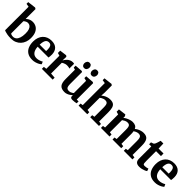

<svg xmlns="http://www.w3.org/2000/svg" viewBox="389 -2444 4077 4077"><g transform="rotate(45 2428.0 -405.0)"><path d="M0 -745.5V-797.5L183 -819.5H185L214 -801.5V-506.5Q230 -522.5 252.8 -537Q275.5 -551.5 304.2 -560.8Q333 -570 366 -570Q425 -570 474 -542.2Q523 -514.5 552.5 -454.2Q582 -394 582 -296.5Q582 -232 561.8 -176Q541.5 -120 503 -78Q464.5 -36 409.5 -12.5Q354.5 11 285.5 11Q225.5 11 180.5 3.8Q135.5 -3.5 108.5 -12.8Q81.5 -22 75 -27V-733ZM312 -482Q290 -482 271.2 -475Q252.5 -468 237.8 -457.5Q223 -447 214 -437.5V-73.5Q219.5 -62 241.8 -55Q264 -48 291.5 -48Q332.5 -48 363.8 -73.8Q395 -99.5 412.8 -151Q430.5 -202.5 431.5 -280.5Q432.5 -352.5 416.8 -396.8Q401 -441 373.5 -461.5Q346 -482 312 -482Z M925 11Q834 11 776.2 -26Q718.5 -63 691.2 -128.5Q664 -194 664 -278.5Q664 -346.5 683.5 -400.5Q703 -454.5 738.5 -492.2Q774 -530 823.5 -550Q873 -570 933 -570Q1034.5 -570 1088 -517Q1141.5 -464 1144 -368.5Q1144 -336 1142 -311.8Q1140 -287.5 1136 -269.5H811.5Q813 -224.5 823.8 -189.2Q834.5 -154 853.8 -129Q873 -104 900.8 -91Q928.5 -78 965 -78Q1006 -78 1047.2 -92.2Q1088.5 -106.5 1111 -122L1136 -67.5Q1120 -50.5 1087.5 -32.2Q1055 -14 1012.8 -1.5Q970.5 11 925 11ZM811 -330.5H1003Q1003.5 -340.5 1004.2 -351.5Q1005 -362.5 1005 -373Q1005 -432.5 985.5 -469Q966 -505.5 917 -505.5Q895 -505.5 876.5 -497.5Q858 -489.5 843.8 -470.2Q829.5 -451 821 -417Q812.5 -383 811 -330.5Z M1207 0V-59.5L1273 -67.5V-460.5L1209 -479V-548.5L1364.5 -568.5H1367.5L1393.5 -549V-527L1390.5 -439.5H1393.5Q1398 -452 1412.5 -472.8Q1427 -493.5 1450.5 -515Q1474 -536.5 1505.5 -551Q1537 -565.5 1575.5 -565.5Q1589.5 -565.5 1599.2 -563.5Q1609 -561.5 1614.5 -559V-415Q1605 -422 1587.2 -426.5Q1569.5 -431 1540.5 -431Q1508.5 -431 1484.2 -423.8Q1460 -416.5 1443 -407.2Q1426 -398 1415 -390V-68L1531 -59V0Z M2130 9.5Q2096.5 9.5 2081.5 -4.2Q2066.5 -18 2066.5 -46V-72.5Q2050.5 -53 2023 -33.8Q1995.5 -14.5 1962.2 -1.8Q1929 11 1894 11Q1797.5 11 1756.8 -38.2Q1716 -87.5 1716 -201.5V-484L1666 -498V-554.5L1836 -567.5H1837L1858 -554.5V-202Q1858 -154 1865.5 -125.8Q1873 -97.5 1891.2 -84.8Q1909.5 -72 1941.5 -72Q1967.5 -72 1988.5 -79.5Q2009.5 -87 2025 -97.5Q2040.5 -108 2050.5 -117V-484L1984 -499.5V-554.5L2165.5 -567.5H2168L2191.5 -554.5V-62.5H2247L2246.5 -5.5Q2228.5 -1.5 2198.5 4Q2168.5 9.5 2130 9.5ZM1827.5 -646Q1794 -646 1776.8 -668.8Q1759.5 -691.5 1759.5 -721Q1759.5 -756.5 1778.8 -782.5Q1798 -808.5 1836 -808.5H1837Q1870 -808.5 1887.2 -785.8Q1904.5 -763 1904.5 -733.5Q1904.5 -698 1885.5 -672Q1866.5 -646 1828.5 -646ZM2055 -646Q2022 -646 2004.8 -668.8Q1987.5 -691.5 1987.5 -721Q1987.5 -756.5 2006.8 -782.5Q2026 -808.5 2063.5 -808.5H2064.5Q2098 -808.5 2115.2 -785.8Q2132.5 -763 2132.5 -733.5Q2132.5 -698 2113.5 -672Q2094.5 -646 2056 -646Z M2365.5 -68.5V-731L2289.5 -743.5V-797.5L2477 -819.5H2479L2506 -800.5L2506.5 -578.5L2500 -491Q2517.5 -506.5 2547 -524.5Q2576.5 -542.5 2615 -555Q2653.5 -567.5 2696.5 -567.5Q2760.5 -567.5 2795.2 -543.8Q2830 -520 2843.5 -470.8Q2857 -421.5 2857 -344.5V-69L2922 -60V0H2658.5V-60L2715.5 -69V-344.5Q2715.5 -392.5 2709 -422.8Q2702.5 -453 2684.2 -467.5Q2666 -482 2629.5 -482Q2607 -482 2584.8 -474.8Q2562.5 -467.5 2543 -456.2Q2523.5 -445 2509.5 -433V-69L2569.5 -60V0H2309.5V-60Z M2981 0V-60L3036.5 -69V-460.5L2973 -479V-548.5L3140 -568.5L3149.5 -564L3167 -528.5L3166.5 -485.5Q3188.5 -507.5 3224.8 -526Q3261 -544.5 3299.8 -556Q3338.5 -567.5 3368.5 -567.5Q3422.5 -567.5 3455.5 -549.2Q3488.5 -531 3505.5 -493Q3526.5 -512.5 3557.8 -529.5Q3589 -546.5 3625.5 -557Q3662 -567.5 3698 -567.5Q3743.5 -567.5 3774.8 -554.8Q3806 -542 3825.2 -515Q3844.5 -488 3853.2 -446Q3862 -404 3862 -345.5V-69L3926.5 -60V0H3667V-60L3718 -69V-341Q3718 -391.5 3710.8 -422.5Q3703.5 -453.5 3684.5 -467.8Q3665.5 -482 3630 -482Q3610 -482 3589.5 -475.5Q3569 -469 3551 -459Q3533 -449 3520 -439Q3523 -425.5 3524.8 -410.5Q3526.5 -395.5 3527 -379Q3527.5 -362.5 3527.5 -344.5V-69L3589.5 -60V0H3328.5V-60L3383.5 -69V-344.5Q3383.5 -394 3377 -424Q3370.5 -454 3352.5 -468Q3334.5 -482 3299.5 -482Q3266 -482 3234 -466Q3202 -450 3180.5 -433V-69L3239 -60V0Z M4137 9.5Q4075.5 9.5 4044.8 -19.2Q4014 -48 4014 -112V-478H3949V-534.5Q3960.5 -539 3972.8 -542.5Q3985 -546 3995.2 -549.8Q4005.5 -553.5 4011.5 -558.5Q4018 -565 4022.8 -571Q4027.5 -577 4031.5 -585.2Q4035.5 -593.5 4039.5 -604.5Q4045 -617.5 4050.5 -635Q4056 -652.5 4061.2 -670.8Q4066.5 -689 4070.5 -703.5H4152L4156.5 -555.5H4304.5V-478H4157.5V-198Q4157.5 -145 4161.2 -120.8Q4165 -96.5 4176.8 -90.2Q4188.5 -84 4211 -84Q4236 -84 4262.2 -89.8Q4288.5 -95.5 4304.5 -102L4323.5 -46Q4306.5 -32.5 4277 -20Q4247.5 -7.5 4211 1Q4174.5 9.5 4137 9.5Z M4605.5 11Q4514.5 11 4456.8 -26Q4399 -63 4371.8 -128.5Q4344.5 -194 4344.5 -278.5Q4344.5 -346.5 4364 -400.5Q4383.5 -454.5 4419 -492.2Q4454.5 -530 4504 -550Q4553.5 -570 4613.5 -570Q4715 -570 4768.5 -517Q4822 -464 4824.5 -368.5Q4824.5 -336 4822.5 -311.8Q4820.5 -287.5 4816.5 -269.5H4492Q4493.5 -224.5 4504.2 -189.2Q4515 -154 4534.2 -129Q4553.5 -104 4581.2 -91Q4609 -78 4645.5 -78Q4686.5 -78 4727.8 -92.2Q4769 -106.5 4791.5 -122L4816.5 -67.5Q4800.5 -50.5 4768 -32.2Q4735.5 -14 4693.2 -1.5Q4651 11 4605.5 11ZM4491.5 -330.5H4683.5Q4684 -340.5 4684.8 -351.5Q4685.5 -362.5 4685.5 -373Q4685.5 -432.5 4666 -469Q4646.5 -505.5 4597.5 -505.5Q4575.5 -505.5 4557 -497.5Q4538.5 -489.5 4524.2 -470.2Q4510 -451 4501.5 -417Q4493 -383 4491.5 -330.5Z"/></g></svg>

Font: Merriweather Light 18pt
Style: Bold
Weight: 700
Version: Version 2.100